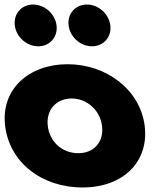

<svg xmlns="http://www.w3.org/2000/svg" viewBox="-31 -811 712 846"><path d="M114.9 -791C63.9 -791 27.9 -750 34.2 -699C40.4 -648 86.5 -607 137.5 -607C188.5 -607 224.4 -648 218.2 -699C211.9 -750 165.9 -791 114.9 -791ZM351.9 -791C300.9 -791 264.9 -750 271.2 -699C277.4 -648 323.5 -607 374.5 -607C425.5 -607 461.4 -648 455.2 -699C448.9 -750 402.9 -791 351.9 -791ZM-8.4 -256C-28.1 -416 94.2 -528 267.2 -528C437.2 -528 586.9 -416 606.6 -256C626 -98 510.8 15 333.8 15C148.8 15 11 -98 -8.4 -256ZM179.6 -256C188.2 -186 242.3 -136 314.3 -136C383.3 -136 427.2 -186 418.6 -256C409.8 -327 350.7 -377 284.7 -377C217.7 -377 170.8 -327 179.6 -256Z"/></svg>

Font: Hussar
Style: BdOpOblOne
Weight: 700
Foundry: Cannot Into Space Fonts
Version: Version 2.00